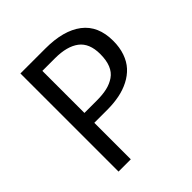

<svg xmlns="http://www.w3.org/2000/svg" viewBox="-187 -820 952 952"><g transform="rotate(-45 289.0 -344.0)"><path d="M278.8 -688Q404.8 -688 473.9 -635.3Q543 -582.5 543 -477.1Q543 -430.7 530 -393.8Q517.1 -356.9 493.7 -331.3Q470.2 -305.7 437 -288.6Q403.8 -271.5 364.5 -263.7Q325.2 -255.9 278.8 -255.9H189V0H103V-688ZM275.9 -325.2Q317.4 -325.2 347.9 -332.3Q378.4 -339.4 402.6 -356Q426.8 -372.6 439 -402.6Q451.2 -432.6 451.2 -476.1Q451.2 -552.2 406.2 -586.2Q361.3 -620.1 277.8 -620.1H189V-325.2Z"/></g></svg>

Font: Fira Sans Book
Style: Regular
Weight: 350
Designer: Carrois Corporate & Edenspiekermann AG
Foundry: Carrois Corporate GbR & Edenspiekermann AG
Version: Version 4.203;PS 004.203;hotconv 1.0.88;makeotf.lib2.5.64775